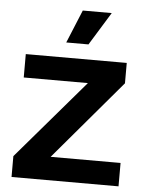

<svg xmlns="http://www.w3.org/2000/svg" viewBox="-53 -783 626 826"><g transform="rotate(5 260.0 -370.0)"><path d="M28 0V-90L320 -431H43V-532H479V-444L188 -101H490V0ZM212 -597 271 -740H396L308 -597Z"/></g></svg>

Font: Mona Sans SemiBold
Style: Regular
Weight: 600
Designer: Deni Anggara
Foundry: GitHub
Version: Version 2.000;Glyphs 3.2.3 (3260)